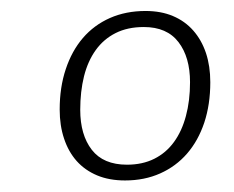

<svg xmlns="http://www.w3.org/2000/svg" viewBox="-20 -734 416 341"><path d="M238.5 -714.5Q266 -714.5 287.2 -705.5Q308.5 -696.5 323.2 -679.8Q338 -663 345.8 -639.8Q353.5 -616.5 353.5 -588Q353.5 -548.5 342.8 -516.2Q332 -484 312.2 -461.2Q292.5 -438.5 264.5 -426Q236.5 -413.5 202 -413.5Q174 -413.5 152.5 -422.5Q131 -431.5 116.2 -448Q101.5 -464.5 93.8 -487.8Q86 -511 86 -539.5Q86 -579 96.8 -611.2Q107.5 -643.5 127.2 -666.5Q147 -689.5 175.2 -702Q203.5 -714.5 238.5 -714.5ZM205.5 -441.5Q233 -441.5 254 -452Q275 -462.5 289 -481.8Q303 -501 310.2 -528Q317.5 -555 317.5 -588Q317.5 -632.5 297 -659.2Q276.5 -686 235.5 -686Q206.5 -686 185.2 -675.2Q164 -664.5 150 -645Q136 -625.5 129.2 -598.5Q122.5 -571.5 122.5 -539Q122.5 -494.5 143 -468Q163.5 -441.5 205.5 -441.5Z"/></svg>

Font: Lato Light
Style: Italic
Weight: 300
Italic angle: -7°
Designer: Lukasz Dziedzic
Foundry: tyPoland Lukasz Dziedzic
Version: Version 2.007; 2014-02-27